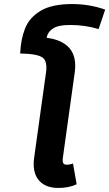

<svg xmlns="http://www.w3.org/2000/svg" viewBox="-20 -908 537 944"><path d="M323.2 -785.2Q267.6 -785.2 241.5 -768.6Q215.3 -752 209 -722.2Q286.1 -712.9 322.3 -670.2Q358.4 -627.4 347.2 -549.8L289.1 -132.8Q286.6 -113.3 291 -105.7Q295.4 -98.1 309.1 -98.1Q323.2 -98.1 338.9 -104L356.9 -2Q318.4 16.1 267.1 16.1Q201.7 16.1 169.9 -22.9Q138.2 -62 147.9 -132.8L206.1 -550.8Q214.4 -606.9 189 -625.2Q163.6 -643.6 79.1 -645Q81.1 -680.7 86.4 -709.7Q91.8 -738.8 103 -767.3Q114.3 -795.9 133.1 -816.9Q151.9 -837.9 179 -854.5Q206.1 -871.1 245.1 -879.6Q284.2 -888.2 334 -888.2Q419.4 -888.2 497.1 -860.8L464.8 -765.1Q398.4 -785.2 323.2 -785.2Z"/></svg>

Font: FiraGO SemiBold
Style: Italic
Weight: 600
Italic angle: -8°
Designer: bBox Type GmbH
Foundry: bBox Type GmbH
Version: Version 1.001;PS 001.001;hotconv 1.0.88;makeotf.lib2.5.64775